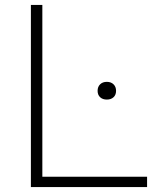

<svg xmlns="http://www.w3.org/2000/svg" viewBox="-20 -760 628 780"><path d="M105.5 0V-740H152V-42H577.5V0ZM414 -355.5Q397 -355.5 386.8 -365Q376.5 -374.5 376.5 -391Q376.5 -407.5 386.8 -417.5Q397 -427.5 414 -427.5Q431 -427.5 441.2 -417.5Q451.5 -407.5 451.5 -391Q451.5 -374.5 441.2 -365Q431 -355.5 414 -355.5Z"/></svg>

Font: Encode Sans Expanded Expanded ExtraLight
Style: Regular
Weight: 200
Width: 7
Designer: Multiple Designers
Foundry: Impallari Type
Version: Version 3.000; ttfautohint (v1.8.3) -l 8 -r 50 -G 200 -x 14 